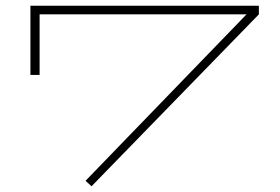

<svg xmlns="http://www.w3.org/2000/svg" viewBox="-20 -636 975 669"><path d="M882 -616V-586L299 13L278 -6L839 -586H118V-375H86V-616Z"/></svg>

Font: BioRhyme Expanded ExtraLight
Style: Regular
Weight: 275
Width: 7
Designer: Aoife Mooney
Foundry: Aoife Mooney Type
Version: Version 1.001